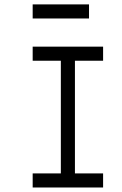

<svg xmlns="http://www.w3.org/2000/svg" viewBox="-20 -832 540 852"><path d="M375 -750H125V-812.5H375ZM125 -62.5H250V-562.5H125V-625H437.5V-562.5H312.5V-62.5H437.5V0H125Z"/></svg>

Font: ChillBitmapSE 16px
Style: Regular
Weight: 400
Designer: Designed by Warren2060
Foundry: ChillType
Version: Version 1.000